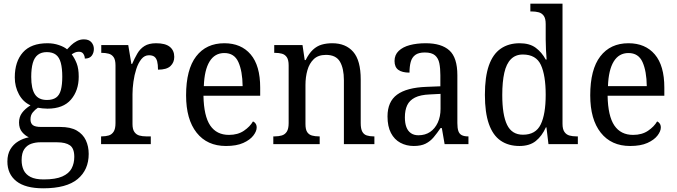

<svg xmlns="http://www.w3.org/2000/svg" viewBox="-20 -780 3661 1039"><path d="M214 239Q117 239 68.5 200.5Q20 162 20 94Q20 55 36 28Q52 1 78.5 -15Q105 -31 136 -37Q116 -46 99.5 -65.5Q83 -85 83 -117Q83 -147 99 -169Q115 -191 145 -210Q105 -228 82.5 -269.5Q60 -311 60 -361Q60 -447 104 -496.5Q148 -546 237 -546Q270 -546 299 -536Q328 -526 343 -513Q352 -523 365 -535.5Q378 -548 395.5 -557.5Q413 -567 434 -567Q461 -567 474.5 -551.5Q488 -536 488 -515Q488 -494 476.5 -478.5Q465 -463 439 -463Q439 -476 431.5 -488Q424 -500 407 -500Q395 -500 386 -496Q377 -492 368 -486Q384 -465 395 -437Q406 -409 406 -365Q406 -290 364 -241Q322 -192 237 -192Q225 -192 210 -193.5Q195 -195 185 -197Q170 -187 157.5 -172Q145 -157 145 -134Q145 -113 157.5 -103Q170 -93 204 -93H306Q362 -93 395.5 -73.5Q429 -54 444.5 -21Q460 12 460 53Q460 139 400 189Q340 239 214 239ZM216 191Q281 191 317 175Q353 159 367.5 131.5Q382 104 382 69Q382 23 358.5 6.5Q335 -10 289 -10H197Q172 -10 149 -2Q126 6 111.5 27Q97 48 97 87Q97 117 108 140.5Q119 164 145 177.5Q171 191 216 191ZM234 -239Q265 -239 283.5 -252Q302 -265 309.5 -293.5Q317 -322 317 -365Q317 -410 309 -440Q301 -470 282.5 -484Q264 -498 233 -498Q204 -498 185 -483.5Q166 -469 157.5 -439Q149 -409 149 -364Q149 -300 169 -269.5Q189 -239 234 -239Z M527 0V-42H530Q552 -42 568.5 -47Q585 -52 595 -67.5Q605 -83 605 -114V-426Q605 -456 595 -470.5Q585 -485 568 -489.5Q551 -494 531 -494H528V-536H674L691 -434H695Q708 -464 723 -490Q738 -516 762 -531Q786 -546 825 -546Q875 -546 899 -526.5Q923 -507 923 -472Q923 -442 902.5 -422.5Q882 -403 835 -403Q835 -431 830.5 -448Q826 -465 815.5 -473Q805 -481 786 -481Q762 -481 745 -460Q728 -439 717.5 -406.5Q707 -374 702 -337.5Q697 -301 697 -270V-109Q697 -80 707.5 -65.5Q718 -51 734.5 -46.5Q751 -42 771 -42H796V0Z M1203 10Q1101 10 1044 -62Q987 -134 987 -264Q987 -404 1041.5 -475Q1096 -546 1194 -546Q1285 -546 1336.5 -485.5Q1388 -425 1388 -306V-262H1081Q1083 -152 1117.5 -101Q1152 -50 1219 -50Q1267 -50 1300 -72.5Q1333 -95 1349 -123Q1357 -120 1363 -111.5Q1369 -103 1369 -90Q1369 -70 1351 -46.5Q1333 -23 1296.5 -6.5Q1260 10 1203 10ZM1293 -314Q1292 -395 1270 -444Q1248 -493 1194 -493Q1142 -493 1114 -447Q1086 -401 1083 -314Z M1459 0V-42H1467Q1488 -42 1505 -47Q1522 -52 1532 -67.5Q1542 -83 1542 -114V-426Q1542 -456 1532 -470.5Q1522 -485 1505.5 -489.5Q1489 -494 1469 -494H1464V-536H1617L1629 -455H1634Q1652 -491 1673.5 -511Q1695 -531 1721 -538.5Q1747 -546 1778 -546Q1851 -546 1891.5 -499.5Q1932 -453 1932 -350V-114Q1932 -83 1940.5 -67.5Q1949 -52 1965 -47Q1981 -42 2001 -42H2006V0H1841V-346Q1841 -410 1819.5 -446.5Q1798 -483 1744 -483Q1702 -483 1678 -460Q1654 -437 1643.5 -400Q1633 -363 1633 -320V-109Q1633 -79 1642.5 -65Q1652 -51 1668.5 -46.5Q1685 -42 1705 -42H1710V0Z M2219 10Q2179 10 2146.5 -7.5Q2114 -25 2095.5 -60.5Q2077 -96 2077 -150Q2077 -230 2129 -268Q2181 -306 2287 -310L2363 -313V-373Q2363 -410 2357.5 -437.5Q2352 -465 2334 -480.5Q2316 -496 2279 -496Q2245 -496 2227 -482.5Q2209 -469 2202.5 -444.5Q2196 -420 2196 -387Q2156 -387 2135.5 -402Q2115 -417 2115 -450Q2115 -483 2137.5 -504.5Q2160 -526 2198 -536Q2236 -546 2284 -546Q2369 -546 2412 -507Q2455 -468 2455 -373V-114Q2455 -86 2460.5 -70.5Q2466 -55 2479 -48.5Q2492 -42 2512 -42H2515V0H2386L2371 -87H2364Q2345 -59 2326.5 -37Q2308 -15 2283 -2.5Q2258 10 2219 10ZM2244 -48Q2281 -48 2307.5 -66Q2334 -84 2349 -116.5Q2364 -149 2364 -191V-272L2306 -269Q2255 -267 2225.5 -252Q2196 -237 2183.5 -210.5Q2171 -184 2171 -145Q2171 -114 2179 -92.5Q2187 -71 2203.5 -59.5Q2220 -48 2244 -48Z M2791 10Q2731 10 2689 -19Q2647 -48 2625.5 -109.5Q2604 -171 2604 -267Q2604 -364 2625.5 -425.5Q2647 -487 2689.5 -516.5Q2732 -546 2792 -546Q2846 -546 2879 -521.5Q2912 -497 2933 -458H2938Q2936 -482 2934.5 -511.5Q2933 -541 2933 -566V-650Q2933 -680 2922.5 -694.5Q2912 -709 2895 -713.5Q2878 -718 2858 -718H2850V-760H3024V-110Q3024 -81 3034.5 -66Q3045 -51 3062 -46.5Q3079 -42 3099 -42H3107V0H2948L2937 -91H2934Q2913 -44 2879.5 -17Q2846 10 2791 10ZM2810 -51Q2879 -51 2906 -106.5Q2933 -162 2933 -267Q2933 -372 2907 -428.5Q2881 -485 2809 -485Q2770 -485 2745 -460Q2720 -435 2709 -386Q2698 -337 2698 -266Q2698 -158 2724 -104.5Q2750 -51 2810 -51Z M3390 10Q3288 10 3231 -62Q3174 -134 3174 -264Q3174 -404 3228.5 -475Q3283 -546 3381 -546Q3472 -546 3523.5 -485.5Q3575 -425 3575 -306V-262H3268Q3270 -152 3304.5 -101Q3339 -50 3406 -50Q3454 -50 3487 -72.5Q3520 -95 3536 -123Q3544 -120 3550 -111.5Q3556 -103 3556 -90Q3556 -70 3538 -46.5Q3520 -23 3483.5 -6.5Q3447 10 3390 10ZM3480 -314Q3479 -395 3457 -444Q3435 -493 3381 -493Q3329 -493 3301 -447Q3273 -401 3270 -314Z"/></svg>

Font: Noto Serif Thai SemiCondensed
Style: Regular
Weight: 400
Width: 4
Designer: Monotype Design Team
Foundry: Monotype Imaging Inc.
Version: Version 2.002